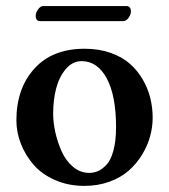

<svg xmlns="http://www.w3.org/2000/svg" viewBox="-20 -605 559 635"><path d="M387.2 -535.2H112.8Q98.1 -535.2 98.1 -553.2Q98.1 -563 106 -574Q113.8 -585 123 -585H398.9Q405.8 -585 409.4 -579.8Q413.1 -574.7 413.1 -567.9Q413.1 -557.1 405.3 -546.1Q397.5 -535.2 387.2 -535.2ZM250 -402.8Q219.7 -402.8 197.5 -376.5Q175.3 -350.1 165.5 -311.8Q155.8 -273.4 155.8 -229Q155.8 -199.7 163.1 -167Q170.4 -134.3 184.3 -103.5Q198.2 -72.8 221.9 -53Q245.6 -33.2 274.9 -33.2Q290.5 -33.2 304.4 -39.3Q318.4 -45.4 332.5 -60.5Q346.7 -75.7 355.2 -107.4Q363.8 -139.2 363.8 -184.1Q363.8 -289.1 333 -345.9Q302.2 -402.8 250 -402.8ZM34.2 -207Q34.2 -312.5 93.8 -378.2Q153.3 -443.8 259.8 -443.8Q307.1 -443.8 345.7 -430.2Q384.3 -416.5 409.7 -394Q435.1 -371.6 452.4 -341.6Q469.7 -311.5 477.3 -280Q484.9 -248.5 484.9 -215.8Q484.9 -184.6 476.3 -153.6Q467.8 -122.6 449.5 -92.8Q431.2 -63 405.3 -40.3Q379.4 -17.6 341.6 -3.9Q303.7 9.8 258.8 9.8Q206.1 9.8 162.1 -9.5Q118.2 -28.8 91.1 -60.1Q64 -91.3 49.1 -129.4Q34.2 -167.5 34.2 -207Z"/></svg>

Font: Linux Libertine G
Style: Semibold
Weight: 600
Designer: Philipp H. Poll
Foundry: Philipp H. Poll
Version: Version 5.1.1